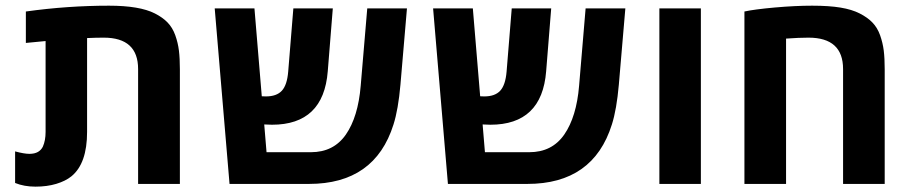

<svg xmlns="http://www.w3.org/2000/svg" viewBox="-20 -660 3270 689"><path d="M34.2 -3.4V-116.7Q66.9 -107.9 85.4 -107.9Q104 -107.9 116 -114.7Q127.9 -121.6 133.8 -133.8Q143.6 -155.8 143.6 -186.5V-512.7L72.8 -505.9V-618.7Q222.7 -639.6 371.1 -639.6Q481 -639.6 535.6 -611.8Q563.5 -597.7 581.3 -579.3Q599.1 -561 608.9 -533.7Q618.7 -506.3 622.1 -478.3Q625.5 -450.2 625.5 -411.6V0H475.6V-412.1Q475.6 -524.9 352.1 -524.9Q324.7 -524.9 292.5 -523.4V-186.5Q292.5 -73.2 236.3 -27.3Q215.3 -10.3 181.9 -0.2Q148.4 9.8 107.4 9.8Q66.4 9.8 34.2 -3.4Z M1088.9 0H803.7L750.5 -629.9H893.1L919.4 -314.5Q925.3 -314 934.1 -314Q972.7 -314 991.5 -334.5Q1010.3 -355 1014.2 -402.8L1032.7 -629.9H1174.3L1156.2 -404.3Q1141.1 -212.4 956.1 -212.4Q945.8 -212.4 928.2 -213.4L936.5 -113.8H1095.7Q1177.2 -113.8 1221.2 -177.2Q1265.1 -240.7 1274.4 -352.1L1297.9 -629.9H1440.4L1417 -356Q1409.2 -267.1 1392.1 -213.4Q1325.2 0 1088.9 0Z M1872.6 0H1587.4L1534.2 -629.9H1676.8L1703.1 -314.5Q1709 -314 1717.8 -314Q1756.3 -314 1775.1 -334.5Q1793.9 -355 1797.9 -402.8L1816.4 -629.9H1958L1939.9 -404.3Q1924.8 -212.4 1739.7 -212.4Q1729.5 -212.4 1711.9 -213.4L1720.2 -113.8H1879.4Q1960.9 -113.8 2004.9 -177.2Q2048.8 -240.7 2058.1 -352.1L2081.5 -629.9H2224.1L2200.7 -356Q2192.9 -267.1 2175.8 -213.4Q2108.9 0 1872.6 0Z M2495.1 0H2346.2V-629.9H2495.1Z M2651.4 0V-618.7Q2687 -626.5 2760.5 -633.1Q2834 -639.6 2894.5 -639.6Q2955.1 -639.6 2996.1 -632.8Q3037.1 -626 3064.9 -611.8Q3092.8 -597.7 3110.6 -579.3Q3128.4 -561 3138.2 -533.7Q3147.9 -506.3 3151.4 -478.3Q3154.8 -450.2 3154.8 -411.6V0H3005.4V-412.1Q3005.4 -524.9 2881.3 -524.9Q2847.7 -524.9 2800.8 -521.5V0Z"/></svg>

Font: Open Sans Hebrew
Style: Bold
Weight: 700
Foundry: Ascender Corporation, Yanek Iontef
Version: Version 2.001;PS 002.001;hotconv 1.0.70;makeotf.lib2.5.58329